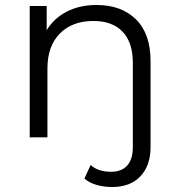

<svg xmlns="http://www.w3.org/2000/svg" viewBox="-20 -550 717 769"><path d="M583 -305V39Q583 113 542.5 156Q502 199 429 199Q396 199 366.5 190.5Q337 182 318 165L343 111Q373 138 425 138Q467 138 489.5 113Q512 88 512 39V-298Q512 -380 471 -423Q430 -466 354 -466Q269 -466 219.5 -415.5Q170 -365 170 -276V0H99V-526H167V-429Q196 -477 247.5 -503.5Q299 -530 367 -530Q466 -530 524.5 -472.5Q583 -415 583 -305Z"/></svg>

Font: APTA Sans Regular
Style: Regular
Weight: 400
Version: Version 7.200